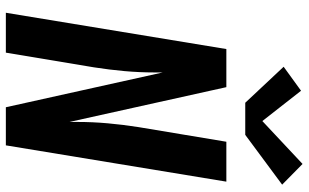

<svg xmlns="http://www.w3.org/2000/svg" viewBox="-214 -814 1029 640"><g transform="rotate(90 300.0 -494.5)"><path d="M23 0 144 -735H271L387 -212V-239Q387 -289 391.5 -339.5Q396 -390 404 -441L453 -735H586L465 0H338L222 -523V-496Q222 -446 217.5 -395.5Q213 -345 205 -294L156 0ZM430 -798H323L203 -926L283 -984L384 -855L527 -989L596 -921Z"/></g></svg>

Font: Iosevka SS04 XBd Ex Obl
Style: Regular
Weight: 800
Width: 7
Italic angle: -9°
Monospace: yes
Designer: Belleve Invis
Foundry: Belleve Invis
Version: Version 19.0.0; ttfautohint (v1.8.4)